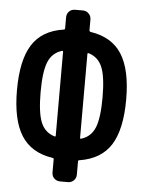

<svg xmlns="http://www.w3.org/2000/svg" viewBox="-53 -772 605 814"><g transform="rotate(5 250.0 -365.0)"><path d="M192.4 -551.8Q151.4 -539.1 134.8 -498Q118.2 -457 118.2 -370.1Q118.2 -283.2 134.8 -242.2Q151.4 -201.2 192.4 -188.5Q198.2 -186.5 198.2 -191.4V-548.8Q198.2 -553.7 192.4 -551.8ZM301.8 -548.8V-191.4Q301.8 -186.5 307.6 -188.5Q348.6 -201.2 365.2 -242.2Q381.8 -283.2 381.8 -370.1Q381.8 -457 365.2 -498Q348.6 -539.1 307.6 -551.8Q301.8 -553.7 301.8 -548.8ZM192.4 -96.7Q101.6 -110.4 59.6 -176.8Q17.6 -243.2 17.6 -370.1Q17.6 -497.1 59.1 -563Q100.6 -628.9 192.4 -642.6Q198.2 -642.6 198.2 -649.4V-695.3Q198.2 -710 208 -720.2Q217.8 -730.5 233.4 -730.5H266.6Q281.2 -730.5 291.5 -720.2Q301.8 -710 301.8 -695.3V-649.4Q301.8 -643.6 307.6 -642.6Q398.4 -628.9 440.4 -563Q482.4 -497.1 482.4 -370.1Q482.4 -243.2 440.9 -177.2Q399.4 -111.3 307.6 -96.7Q301.8 -96.7 301.8 -90.8V-35.2Q301.8 -20.5 292 -10.3Q282.2 0 266.6 0H233.4Q218.8 0 208.5 -9.8Q198.2 -19.5 198.2 -35.2V-90.8Q198.2 -96.7 192.4 -96.7Z"/></g></svg>

Font: Rounded-L Mgen+ 1m medium
Style: Regular
Weight: 500
Designer: [Source Han Sans]
Ryoko NISHIZUKA  (kana & ideographs); Paul D. Hunt (Latin, Greek & Cyrillic); Wenlong ZHANG  (bopomofo
Version: Version 1.059.20150602